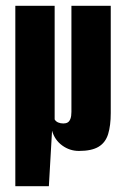

<svg xmlns="http://www.w3.org/2000/svg" viewBox="-20 -515 436 664"><path d="M33 129V-495H169V-102Q173 -95 181 -91.5Q189 -88 199 -88Q208 -88 214 -91.5Q220 -95 223.5 -104Q227 -113 227 -128V-495H363V-124Q363 -81 354 -51.5Q345 -22 321 -7.5Q297 7 253 7Q221 7 195 -12Q169 -31 160 -63L149 129Z"/></svg>

Font: Alumni Sans Thin ExtraBold
Style: Regular
Weight: 800
Version: Version 1.018